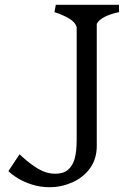

<svg xmlns="http://www.w3.org/2000/svg" viewBox="-20 -770 562 800"><path d="M299.5 -656.5V-187.5Q299.5 -138.8 291.1 -108.9Q282.8 -79 263.4 -62.6Q244 -46.2 210.5 -46.2Q173 -46.2 138.9 -66.8Q104.8 -87.2 72.8 -116.8Q68.8 -120.2 67.1 -122Q65.5 -123.8 61.5 -127.2L15 -57Q30.8 -41.5 55.4 -26.5Q80 -11.5 113.9 -0.8Q147.8 10 186.8 10Q235.2 10 280.8 -9.9Q326.2 -29.8 354.8 -68.6Q383.2 -107.5 383.2 -162V-670.8Q392.2 -687.8 416.4 -699.9Q440.5 -712 475.8 -719.5V-750H212.5L207 -719.5Q242 -708.2 268.1 -692.8Q294.2 -677.2 299.5 -656.5Z"/></svg>

Font: TMT Limkin
Style: Regular
Weight: 400
Designer: Gabriel Drozdov
Version: Version 1.000;Glyphs 3.1.2 (3151)